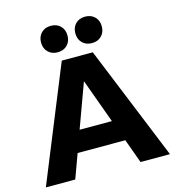

<svg xmlns="http://www.w3.org/2000/svg" viewBox="-130 -1026 1039 1136"><g transform="rotate(-15 390.0 -458.0)"><path d="M484.9 -700.2 770 0H589.8L536.1 -147.9H244.1L189.9 0H9.8L294.9 -700.2ZM226.6 -893.6Q249 -916 285.2 -916Q321.3 -916 343.8 -893.6Q366.2 -871.1 366.2 -835Q366.2 -798.8 343.8 -776.4Q321.3 -753.9 285.2 -753.9Q249 -753.9 226.6 -776.4Q204.1 -798.8 204.1 -835Q204.1 -871.1 226.6 -893.6ZM436.5 -893.6Q459 -916 495.1 -916Q531.2 -916 553.7 -893.6Q576.2 -871.1 576.2 -835Q576.2 -798.8 553.7 -776.4Q531.2 -753.9 495.1 -753.9Q459 -753.9 436.5 -776.4Q414.1 -798.8 414.1 -835Q414.1 -871.1 436.5 -893.6ZM291 -277.8H488.8L390.1 -548.8Z"/></g></svg>

Font: Gully
Style: Bold
Weight: 700
Designer: jaikishan Patel
Foundry: MagicType
Version: Version 1.000;Glyphs 3.2 (3242)